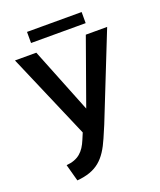

<svg xmlns="http://www.w3.org/2000/svg" viewBox="-156 -722 882 1057"><g transform="rotate(-20 285.0 -193.5)"><path d="M85 139 112 238C227 228 279 179 326 70L356 0L555 -500H430L293 -117L140 -500H15L230 0L214 38C189 99 155 133 85 139ZM131 -560H451V-625H131Z"/></g></svg>

Font: Gully Medium
Style: Regular
Weight: 500
Designer: jaikishan Patel
Foundry: MagicType
Version: Version 1.000;Glyphs 3.2 (3242)